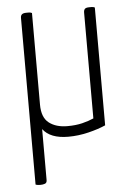

<svg xmlns="http://www.w3.org/2000/svg" viewBox="-51 -543 531 776"><g transform="rotate(-5 214.0 -155.0)"><path d="M82 194Q77 194 72 193.5Q67 193 62 191V-485Q62 -495 67.5 -499.5Q73 -504 85 -504Q90 -504 96 -504Q102 -504 108 -501V-129Q108 -77 136.5 -55Q165 -33 211 -33Q245 -33 271.5 -39.5Q298 -46 318 -55V-484Q318 -494 322.5 -499Q327 -504 341 -504Q345 -504 351 -504Q357 -504 363 -501V-23Q334 -10 293 0Q252 10 211 10Q138 10 108 -30V177Q108 188 100 191Q92 194 82 194Z"/></g></svg>

Font: Yanone Kaffeesatz Light
Style: Regular
Weight: 300
Designer: Yanone (Cyrillic: Daniel Pouzeot, Huerta Tipografica, and Cyreal)
Foundry: Yanone
Version: Version 2.003